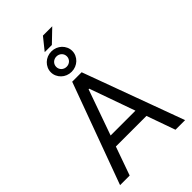

<svg xmlns="http://www.w3.org/2000/svg" viewBox="-314 -1197 1305 1305"><g transform="rotate(-45 338.0 -544.5)"><path d="M25.6 0 292.6 -727.3H383.5L650.6 0H558.2L485.1 -206H191.1L117.9 0ZM457.4 -284.1 340.9 -612.2H335.2L218.8 -284.1ZM338.1 -777.3Q316.8 -777.3 297.9 -785Q279.1 -792.6 265.3 -805.9Q251.4 -819.2 243.3 -837Q235.1 -854.8 235.1 -875Q235.1 -895.2 243.3 -913.2Q251.4 -931.1 265.3 -944.4Q279.1 -957.7 297.9 -965.4Q316.8 -973 338.1 -973Q359.4 -973 378.2 -965.4Q397 -957.7 410.9 -944.4Q424.7 -931.1 432.9 -913.2Q441.1 -895.2 441.1 -875Q441.1 -854.8 432.9 -837Q424.7 -819.2 410.9 -805.9Q397 -792.6 378.2 -785Q359.4 -777.3 338.1 -777.3ZM338.1 -825.6Q349.1 -825.6 358.5 -829.5Q367.9 -833.5 374.6 -840Q381.4 -846.6 385.3 -855.6Q389.2 -864.7 389.2 -875Q389.2 -885.3 385.3 -894.4Q381.4 -903.4 374.6 -910Q367.9 -916.5 358.5 -920.5Q349.1 -924.4 338.1 -924.4Q327.1 -924.4 317.6 -920.5Q308.2 -916.5 301.5 -910Q294.7 -903.4 290.8 -894.4Q286.9 -885.3 286.9 -875Q286.9 -864.7 290.8 -855.6Q294.7 -846.6 301.5 -840Q308.2 -833.5 317.6 -829.5Q327.1 -825.6 338.1 -825.6ZM373.6 -1089.5H463.1L371.4 -1001.4H302.6Z"/></g></svg>

Font: Fast_Sans-Dotted
Style: Regular
Weight: 400
Version: Version 3.018